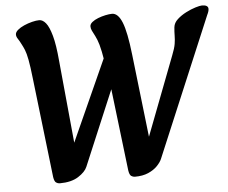

<svg xmlns="http://www.w3.org/2000/svg" viewBox="-51 -752 978 825"><g transform="rotate(-5 438.0 -340.0)"><path d="M498 14Q490 14 482.5 9Q475 4 472 -15L424 -418L411 -491Q403 -540 396 -564Q389 -588 381 -603Q373 -618 368.5 -627.5Q364 -637 364 -646Q364 -656 374.5 -664.5Q385 -673 400.5 -679Q416 -685 432.5 -688.5Q449 -692 461 -692Q487 -692 504 -650Q521 -608 532 -510L580 -93L546 -81L703 -491Q715 -521 718 -540Q721 -559 721 -575Q721 -591 723 -611Q725 -630 741.5 -645Q758 -660 779.5 -671Q801 -682 820.5 -688Q840 -694 849 -694Q876 -694 876 -677Q876 -672 874 -665.5Q872 -659 868 -651L616 -52Q610 -38 595 -22.5Q580 -7 556 3.5Q532 14 498 14ZM174 14Q166 14 158.5 9Q151 4 148 -15L98 -444Q92 -498 86.5 -526.5Q81 -555 75 -569.5Q69 -584 63 -595Q55 -611 48.5 -620.5Q42 -630 42 -639Q42 -649 53 -658.5Q64 -668 81 -675.5Q98 -683 116 -687.5Q134 -692 147 -692Q162 -692 175.5 -675.5Q189 -659 200 -619.5Q211 -580 217 -510L257 -93L218 -81L433 -558L444 -403L294 -47Q285 -25 254.5 -5.5Q224 14 174 14Z"/></g></svg>

Font: Alkatra
Style: Regular
Weight: 400
Designer: Suman Bhandary
Version: Version 1.100;gftools[0.9.22]